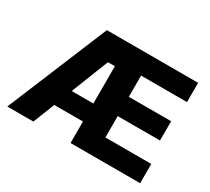

<svg xmlns="http://www.w3.org/2000/svg" viewBox="-136 -939 1282 1171"><g transform="rotate(30 504.5 -353.5)"><path d="M313.5 -707H956.1V-571.3H632.8V-421.9H930.7V-286.1H632.8V-135.7H956.1V0H465.8V-151.4H263.7L204.1 0H20.5ZM465.8 -278.3V-541H417L313.5 -278.3Z"/></g></svg>

Font: Pretendard GOV ExtraBold
Style: Regular
Weight: 800
Designer: Base glyphs from Inter by Rasmus Andersson; Hangeul glyphs from Noto Sans CJK(Source Han Sans) by Jang Soo-young and Kan
Foundry: Kil Hyung-jin
Version: Version 1.309